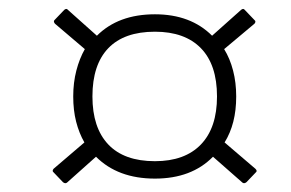

<svg xmlns="http://www.w3.org/2000/svg" viewBox="-20 -530 652 430"><path d="M130 -121Q126 -118 121 -122L100 -144Q96 -147 100 -152L169 -211Q157 -232 150.5 -257.5Q144 -283 144 -314Q144 -345 151 -372Q158 -399 170 -420L103 -477Q99 -482 102 -485L124 -508Q129 -512 132 -508L197 -450Q245 -498 327 -498Q407 -498 455 -450L520 -508Q525 -512 528 -508L550 -485Q554 -482 550 -477L482 -420Q495 -399 502 -372Q509 -345 509 -314Q509 -283 502.5 -257.5Q496 -232 483 -211L552 -152Q557 -147 553 -144L532 -122Q527 -118 523 -121L457 -179Q409 -130 327 -130Q244 -130 195 -179ZM327 -169Q394 -169 430 -206.5Q466 -244 466 -314Q466 -385 430 -422Q394 -459 327 -459Q258 -459 222.5 -422Q187 -385 187 -314Q187 -244 222.5 -206.5Q258 -169 327 -169Z"/></svg>

Font: Sofia Sans ExtraLight
Style: Italic
Weight: 250
Italic angle: -9°
Version: Version 4.100-B